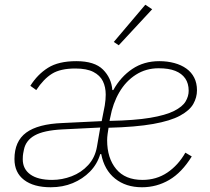

<svg xmlns="http://www.w3.org/2000/svg" viewBox="-20 -778 887 810"><path d="M200 -19Q242 -19 282.5 -34.5Q323 -50 352 -81.5Q381 -113 389 -159L403 -240L242 -232Q165 -228 127 -207Q89 -186 81 -147Q77 -128 76.5 -120.5Q76 -113 76 -106Q76 -65 108 -42Q140 -19 200 -19ZM649 -490Q596 -490 553.5 -463Q511 -436 483.5 -389Q456 -342 445 -282L442 -268Q548 -270 613.5 -281Q679 -292 714.5 -310Q750 -328 763 -350Q776 -372 776 -395Q776 -426 761.5 -447Q747 -468 719.5 -479Q692 -490 649 -490ZM194 12Q122 12 81.5 -19Q41 -50 41 -107Q41 -182 90.5 -218.5Q140 -255 244 -259L409 -267L422 -333Q424 -345 425 -357Q426 -369 426 -379Q426 -411 414 -435.5Q402 -460 374 -474.5Q346 -489 298 -489Q235 -489 199.5 -467Q164 -445 133 -398L108 -416Q138 -464 182.5 -492Q227 -520 302 -520Q379 -520 414.5 -484.5Q450 -449 454 -398H458Q489 -454 538 -487Q587 -520 652 -520Q686 -520 715.5 -512Q745 -504 766.5 -488.5Q788 -473 799.5 -450Q811 -427 811 -397Q811 -367 795.5 -339.5Q780 -312 739.5 -290Q699 -268 626 -255Q553 -242 438 -239Q436 -227 434 -213Q432 -199 432 -186Q432 -111 470 -65Q508 -19 581 -19Q640 -19 686 -50Q732 -81 762 -134L789 -118Q747 -50 694 -19Q641 12 579 12Q511 12 465.5 -24.5Q420 -61 407 -128H403Q390 -85 359.5 -54Q329 -23 287 -5.5Q245 12 194 12ZM622 -739 481 -587 460 -601 593 -758Z"/></svg>

Font: IBM Plex Sans ExtraLight
Style: Italic
Weight: 250
Italic angle: -11.31°
Designer: Mike Abbink, Paul van der Laan, Pieter van Rosmalen
Foundry: Bold Monday
Version: Version 3.201